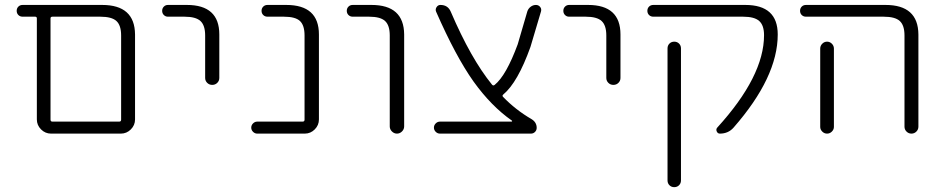

<svg xmlns="http://www.w3.org/2000/svg" viewBox="-20 -565 3823 781"><path d="M187.5 -21.5Q164.1 -21.5 147 -38.6Q129.9 -55.7 129.9 -79.1V-490.2Q129.9 -497.1 123 -497.1H72.3Q61.5 -497.1 54.7 -503.9Q47.9 -510.7 47.9 -521Q47.9 -531.2 54.7 -538.1Q61.5 -544.9 72.3 -544.9H395.5Q528.3 -544.9 529.3 -424.8V-79.1Q529.3 -55.7 512.2 -38.6Q495.1 -21.5 471.7 -21.5ZM472.7 -420.9Q472.7 -461.9 453.6 -479.5Q434.6 -497.1 387.7 -497.1H193.4Q185.5 -497.1 185.5 -490.2V-78.1Q185.5 -70.3 193.4 -70.3H464.8Q472.7 -70.3 472.7 -78.1Z M663.1 -497.1Q653.3 -497.1 646.5 -503.9Q639.6 -510.7 639.6 -521Q639.6 -531.2 646.5 -538.1Q653.3 -544.9 663.1 -544.9H740.2Q872.1 -544.9 872.1 -424.8V-248Q872.1 -236.3 863.8 -228Q855.5 -219.7 843.3 -219.7Q831.1 -219.7 822.8 -228Q814.5 -236.3 814.5 -248V-420.9Q814.5 -461.9 795.4 -479.5Q776.4 -497.1 730.5 -497.1Z M1218.8 -420.9Q1218.8 -461.9 1200.2 -479.5Q1181.6 -497.1 1134.8 -497.1H1068.4Q1057.6 -497.1 1050.8 -503.9Q1043.9 -510.7 1043.9 -521Q1043.9 -531.2 1050.8 -538.1Q1057.6 -544.9 1068.4 -544.9H1144.5Q1277.3 -544.9 1277.3 -424.8V-79.1Q1277.3 -55.7 1260.3 -38.6Q1243.2 -21.5 1219.7 -21.5H1026.4Q1016.6 -21.5 1009.3 -28.8Q1002 -36.1 1002 -45.9Q1002 -55.7 1009.3 -63Q1016.6 -70.3 1026.4 -70.3H1210.9Q1218.8 -70.3 1218.8 -78.1Z M1415 -497.1Q1404.3 -497.1 1397.5 -503.9Q1390.6 -510.7 1390.6 -521Q1390.6 -531.2 1397.5 -538.1Q1404.3 -544.9 1415 -544.9H1491.2Q1623 -544.9 1624 -424.8V-50.8Q1624 -39.1 1615.2 -30.3Q1606.4 -21.5 1594.7 -21.5Q1583 -21.5 1574.2 -30.3Q1565.4 -39.1 1565.4 -50.8V-420.9Q1565.4 -461.9 1546.4 -479.5Q1527.3 -497.1 1481.4 -497.1Z M2060.5 -70.3Q2062.5 -70.3 2063 -71.8Q2063.5 -73.2 2062.5 -74.2Q1978.5 -132.8 1906.2 -233.4Q1834 -335 1753.9 -517.6Q1750 -527.3 1755.9 -536.1Q1761.7 -544.9 1771.5 -544.9Q1801.8 -544.9 1813.5 -517.6Q1895.5 -326.2 1981.4 -220.7Q1986.3 -214.8 1992.2 -219.7Q2039.1 -257.8 2085.9 -384.8L2125 -518.6Q2128.9 -530.3 2138.7 -537.6Q2148.4 -544.9 2160.2 -544.9Q2170.9 -544.9 2177.7 -536.1Q2181.6 -531.2 2181.6 -524.4Q2181.6 -521.5 2180.7 -518.6L2137.7 -374Q2085.9 -229.5 2027.3 -180.7Q2021.5 -175.8 2026.4 -170.9Q2077.1 -118.2 2142.6 -80.1Q2163.1 -67.4 2163.1 -44.9Q2163.1 -35.2 2156.2 -28.3Q2149.4 -21.5 2139.6 -21.5H1769.5Q1759.8 -21.5 1752.4 -28.8Q1745.1 -36.1 1745.1 -45.9Q1745.1 -55.7 1752.4 -63Q1759.8 -70.3 1769.5 -70.3Z M2294.9 -497.1Q2285.2 -497.1 2278.3 -503.9Q2271.5 -510.7 2271.5 -521Q2271.5 -531.2 2278.3 -538.1Q2285.2 -544.9 2294.9 -544.9H2372.1Q2503.9 -544.9 2503.9 -424.8V-248Q2503.9 -236.3 2495.6 -228Q2487.3 -219.7 2475.1 -219.7Q2462.9 -219.7 2454.6 -228Q2446.3 -236.3 2446.3 -248V-420.9Q2446.3 -461.9 2427.2 -479.5Q2408.2 -497.1 2362.3 -497.1Z M3011.7 -544.9Q3143.6 -544.9 3143.6 -424.8Q3143.6 -251 2963.9 -45.9Q2942.4 -21.5 2908.2 -21.5Q2899.4 -21.5 2895.5 -30.3Q2891.6 -39.1 2897.5 -45.9Q3087.9 -254.9 3087.9 -421.9Q3087.9 -461.9 3068.4 -479.5Q3048.8 -497.1 3002.9 -497.1H2637.7Q2627 -497.1 2620.1 -503.9Q2613.3 -510.7 2613.3 -521Q2613.3 -531.2 2620.1 -538.1Q2627 -544.9 2637.7 -544.9ZM2695.3 168.9V-368.2Q2695.3 -379.9 2703.1 -387.7Q2710.9 -395.5 2722.7 -395.5Q2734.4 -395.5 2742.2 -387.7Q2750 -379.9 2750 -368.2V168.9Q2750 180.7 2742.2 188.5Q2734.4 196.3 2722.7 196.3Q2710.9 196.3 2703.1 188.5Q2695.3 180.7 2695.3 168.9Z M3258.8 -497.1Q3248 -497.1 3241.2 -503.9Q3234.4 -510.7 3234.4 -521Q3234.4 -531.2 3241.2 -538.1Q3248 -544.9 3258.8 -544.9H3582Q3714.8 -544.9 3715.8 -424.8V-49.8Q3715.8 -38.1 3707.5 -29.8Q3699.2 -21.5 3687.5 -21.5Q3675.8 -21.5 3667.5 -29.8Q3659.2 -38.1 3659.2 -49.8V-420.9Q3659.2 -461.9 3640.1 -479.5Q3621.1 -497.1 3574.2 -497.1ZM3372.1 -367.2V-72.3V-48.8Q3372.1 -38.1 3363.8 -29.8Q3355.5 -21.5 3344.2 -21.5Q3333 -21.5 3324.7 -29.8Q3316.4 -38.1 3316.4 -48.8V-72.3V-367.2Q3316.4 -378.9 3324.7 -387.2Q3333 -395.5 3344.2 -395.5Q3355.5 -395.5 3363.8 -387.2Q3372.1 -378.9 3372.1 -367.2Z"/></svg>

Font: Gen Jyuu Gothic Light
Style: Regular
Weight: 200
Designer: [Source Han Sans]
Ryoko NISHIZUKA  (kana & ideographs); Paul D. Hunt (Latin, Greek & Cyrillic); Wenlong ZHANG  (bopomofo
Version: Version 1.002.20150607